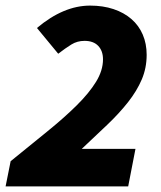

<svg xmlns="http://www.w3.org/2000/svg" viewBox="-34 -666 574 686"><path d="M-14 0 4 -90Q74 -147 134.5 -196Q195 -245 239.5 -289Q284 -333 309 -373.5Q334 -414 334 -454Q334 -484 317 -502Q300 -520 268 -520Q242 -520 221 -507Q200 -494 174 -474L98 -566Q193 -646 288 -646Q334 -646 371.5 -633.5Q409 -621 435.5 -598Q462 -575 476 -542.5Q490 -510 490 -470Q490 -423 472.5 -382Q455 -341 423.5 -301Q392 -261 349.5 -220.5Q307 -180 258 -134H450L424 0Z"/></svg>

Font: mr_Source Sans Pro
Style: Italic
Weight: 900
Italic angle: -11°
Designer: Paul D. Hunt
Foundry: Adobe Systems Incorporated
Version: Version 1.076;July 10, 2024;FontCreator 11.5.0.2430 64-bit